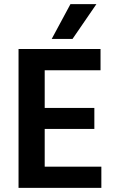

<svg xmlns="http://www.w3.org/2000/svg" viewBox="-20 -912 568 932"><path d="M332 -723H231L322 -892H448ZM472 0H70V-674H468V-571H197V-388H438V-286H197V-103H472Z"/></svg>

Font: Hind Colombo SemiBold
Style: Regular
Weight: 600
Designer: Jyotish Sonowal, Aditi Pimprikar
Foundry: Indian Type Foundry
Version: Version 1.000;PS 1.0;hotconv 1.0.86;makeotf.lib2.5.63406; tt